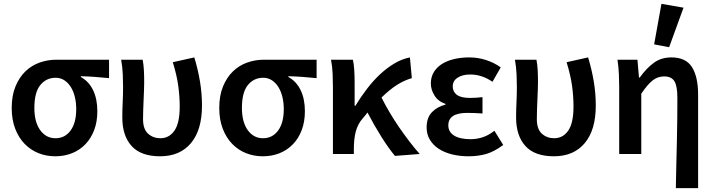

<svg xmlns="http://www.w3.org/2000/svg" viewBox="-20 -802 3724 1000"><path d="M268 12Q221 12 180 -4.5Q139 -21 108 -53Q77 -85 59 -132Q41 -179 41 -240Q41 -304 60.5 -351.5Q80 -399 112 -430Q144 -461 186 -476Q228 -491 273 -491H548V-395Q507 -399 474 -401.5Q441 -404 401 -405V-401Q443 -378 465 -332Q487 -286 487 -223Q487 -168 470.5 -124.5Q454 -81 424.5 -50.5Q395 -20 355 -4Q315 12 268 12ZM269 -82Q318 -82 347.5 -122Q377 -162 377 -234Q377 -267 370 -296.5Q363 -326 349 -348.5Q335 -371 315 -384Q295 -397 270 -397Q221 -397 190 -359Q159 -321 159 -240Q159 -166 189.5 -124Q220 -82 269 -82Z M814 12Q714 12 665.5 -41.5Q617 -95 617 -190Q617 -230 619 -269.5Q621 -309 621 -348Q621 -377 619.5 -414Q618 -451 611 -491H723Q728 -465 729.5 -436Q731 -407 731 -373Q731 -355 730 -332Q729 -309 728 -283.5Q727 -258 726 -232Q725 -206 725 -182Q725 -129 751.5 -105.5Q778 -82 815 -82Q861 -82 888.5 -121.5Q916 -161 916 -247Q916 -299 908.5 -354.5Q901 -410 880 -478L992 -503Q1011 -441 1021.5 -378Q1032 -315 1032 -252Q1032 -125 974.5 -56.5Q917 12 814 12Z M1349 12Q1302 12 1261 -4.5Q1220 -21 1189 -53Q1158 -85 1140 -132Q1122 -179 1122 -240Q1122 -304 1141.5 -351.5Q1161 -399 1193 -430Q1225 -461 1267 -476Q1309 -491 1354 -491H1629V-395Q1588 -399 1555 -401.5Q1522 -404 1482 -405V-401Q1524 -378 1546 -332Q1568 -286 1568 -223Q1568 -168 1551.5 -124.5Q1535 -81 1505.5 -50.5Q1476 -20 1436 -4Q1396 12 1349 12ZM1350 -82Q1399 -82 1428.5 -122Q1458 -162 1458 -234Q1458 -267 1451 -296.5Q1444 -326 1430 -348.5Q1416 -371 1396 -384Q1376 -397 1351 -397Q1302 -397 1271 -359Q1240 -321 1240 -240Q1240 -166 1270.5 -124Q1301 -82 1350 -82Z M2037 10Q2003 -31 1966 -90Q1929 -149 1894 -216Q1888 -208 1881.5 -200Q1875 -192 1868 -184Q1843 -155 1833 -117Q1823 -79 1823 -27V0H1714V-348Q1714 -377 1712.5 -416Q1711 -455 1704 -491H1818Q1823 -469 1825 -438Q1827 -407 1827 -373V-251H1831Q1859 -297 1891.5 -339.5Q1924 -382 1960 -415.5Q1996 -449 2035 -472Q2074 -495 2115 -503L2125 -395Q2086 -384 2048 -360Q2010 -336 1967 -294Q1985 -258 2008.5 -218Q2032 -178 2058.5 -139.5Q2085 -101 2112.5 -65Q2140 -29 2166 0Z M2421 12Q2374 12 2334 2Q2294 -8 2265 -27Q2236 -46 2219 -74Q2202 -102 2202 -138Q2202 -189 2229.5 -217.5Q2257 -246 2300 -257V-261Q2262 -274 2243 -304.5Q2224 -335 2224 -367Q2224 -402 2240.5 -428Q2257 -454 2284.5 -470.5Q2312 -487 2348 -495Q2384 -503 2424 -503Q2469 -503 2511 -489.5Q2553 -476 2588 -451L2545 -376Q2490 -414 2429 -414Q2389 -414 2363.5 -397.5Q2338 -381 2338 -352Q2338 -324 2359.5 -308Q2381 -292 2428 -292Q2443 -292 2459 -293Q2475 -294 2493 -296V-211Q2451 -214 2413 -214Q2315 -214 2315 -149Q2315 -115 2345 -96Q2375 -77 2432 -77Q2461 -77 2492 -86.5Q2523 -96 2555 -121L2601 -47Q2554 -12 2512 0Q2470 12 2421 12Z M2865 12Q2765 12 2716.5 -41.5Q2668 -95 2668 -190Q2668 -230 2670 -269.5Q2672 -309 2672 -348Q2672 -377 2670.5 -414Q2669 -451 2662 -491H2774Q2779 -465 2780.5 -436Q2782 -407 2782 -373Q2782 -355 2781 -332Q2780 -309 2779 -283.5Q2778 -258 2777 -232Q2776 -206 2776 -182Q2776 -129 2802.5 -105.5Q2829 -82 2866 -82Q2912 -82 2939.5 -121.5Q2967 -161 2967 -247Q2967 -299 2959.5 -354.5Q2952 -410 2931 -478L3043 -503Q3062 -441 3072.5 -378Q3083 -315 3083 -252Q3083 -125 3025.5 -56.5Q2968 12 2865 12Z M3500 178Q3501 119 3502.5 56Q3504 -7 3505.5 -68.5Q3507 -130 3507.5 -187.5Q3508 -245 3508 -293Q3508 -354 3492.5 -379Q3477 -404 3439 -404Q3406 -404 3379.5 -383.5Q3353 -363 3320 -314V0H3205V-348Q3205 -377 3203.5 -414Q3202 -451 3196 -491H3300L3308 -398H3312Q3347 -447 3385.5 -475Q3424 -503 3477 -503Q3552 -503 3584 -452.5Q3616 -402 3616 -308V178ZM3387 -571 3425 -782 3540 -762 3465 -556Z"/></svg>

Font: Giro Sans Semibold
Style: Regular
Weight: 600
Designer: Paul D. Hunt
Foundry: Adobe Systems Incorporated
Version: Version 1.000;PS 1.0;hotconv 1.0.88;makeotf.lib2.5.647800